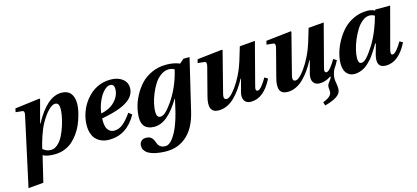

<svg xmlns="http://www.w3.org/2000/svg" viewBox="-61 -989 3711 1708"><g transform="rotate(-15 1794.5 -135.0)"><path d="M243.2 -64Q272.9 -34.2 317.9 -34.2Q350.6 -34.2 380.1 -60.8Q409.7 -87.4 429.9 -127.4Q450.2 -167.5 465.1 -214.1Q480 -260.7 487.1 -300.8Q494.1 -340.8 494.1 -367.2Q494.1 -421.9 457 -421.9Q428.7 -421.9 392.1 -383.8Q355.5 -345.7 320.8 -283.2Q296.4 -238.8 275.4 -176.3Q254.4 -113.8 243.2 -64ZM35.2 242.2 172.9 -391.1Q177.7 -410.6 174.8 -421.6Q171.9 -432.6 158.2 -434.1L99.1 -439.9L106 -473.1L335 -502L339.8 -497.1L283.2 -286.1H287.1Q403.3 -502 536.1 -502Q591.8 -502 619.9 -468.3Q647.9 -434.6 647.9 -374Q647.9 -353.5 643.6 -325Q639.2 -296.4 628.4 -259.3Q617.7 -222.2 601.8 -185.1Q585.9 -147.9 560.5 -112.1Q535.2 -76.2 504.6 -48.8Q474.1 -21.5 431.2 -4.6Q388.2 12.2 338.9 12.2Q266.6 12.2 231.9 -8.8L174.8 230Z M832 -231.9Q915.5 -248.5 962.6 -299.6Q1009.8 -350.6 1009.8 -412.1Q1009.8 -433.1 1000.2 -444.6Q990.7 -456.1 973.1 -456.1Q944.3 -456.1 914.1 -424.3Q883.8 -392.6 861.3 -340.6Q838.9 -288.6 832 -231.9ZM679.2 -161.1Q679.2 -220.2 699.7 -279.3Q720.2 -338.4 759.8 -388.2Q850.6 -502 989.7 -502Q1054.7 -502 1096.4 -470.2Q1138.2 -438.5 1138.2 -386.2Q1138.2 -329.1 1091.8 -286.1Q1057.1 -255.4 996.1 -231.4Q935.1 -207.5 828.1 -187V-163.1Q828.1 -133.8 834.7 -110.6Q841.3 -87.4 859.6 -70.8Q877.9 -54.2 905.8 -54.2Q948.2 -54.2 985.6 -84.2Q1022.9 -114.3 1065.9 -175.8L1096.2 -151.9Q1004.9 12.2 841.8 12.2Q818.8 12.2 797.4 7.6Q775.9 2.9 753.7 -9.3Q731.4 -21.5 715.6 -40.3Q699.7 -59.1 689.5 -90.1Q679.2 -121.1 679.2 -161.1Z M1299.3 -122.1Q1299.3 -67.9 1333.5 -67.9Q1355.5 -67.9 1380.4 -89.1Q1405.3 -110.4 1441.4 -161.1Q1527.3 -282.7 1564.5 -441.9Q1541.5 -456.1 1512.7 -456.1Q1474.1 -456.1 1438.5 -430.4Q1402.8 -404.8 1378.4 -365.7Q1354 -326.7 1335.4 -280.8Q1316.9 -234.9 1308.1 -193.4Q1299.3 -151.9 1299.3 -122.1ZM1098.6 140.1Q1098.6 116.7 1109.6 102.3Q1120.6 87.9 1132.8 84Q1145 80.1 1158.7 80.1Q1187 80.1 1203.4 92Q1219.7 104 1226.8 121.1Q1233.9 138.2 1241 155.5Q1248 172.9 1264.9 184.8Q1281.7 196.8 1310.5 196.8Q1343.3 196.8 1376.2 154.5Q1409.2 112.3 1434.8 47.1Q1460.4 -18.1 1478.5 -97.2L1499.5 -189.9H1496.6Q1438.5 -92.8 1380.1 -43.9Q1321.8 4.9 1258.3 4.9Q1242.7 4.9 1228.8 2.4Q1214.8 0 1199 -7.1Q1183.1 -14.2 1171.9 -25.9Q1160.6 -37.6 1153.1 -58.3Q1145.5 -79.1 1145.5 -106Q1145.5 -150.4 1157.7 -201.4Q1169.9 -252.4 1198.2 -306.2Q1226.6 -359.9 1266.4 -403.1Q1306.2 -446.3 1367.2 -474.1Q1428.2 -502 1500.5 -502Q1572.3 -502 1624.5 -479L1664.6 -513.2H1720.7L1607.4 -37.1Q1574.7 100.6 1496.6 171.9Q1418.5 243.2 1306.6 243.2Q1295.4 243.2 1283.7 242.7Q1272 242.2 1250.2 240Q1228.5 237.8 1209.7 233.9Q1190.9 230 1169.7 222.2Q1148.4 214.4 1133.5 203.9Q1118.7 193.4 1108.6 177Q1098.6 160.6 1098.6 140.1Z M1776.4 -442.9 1784.7 -476.1 2015.6 -502 2020.5 -497.1 1926.3 -127.9Q1920.9 -107.9 1920.4 -95.5Q1919.9 -83 1925.8 -75.4Q1931.6 -67.9 1945.3 -67.9Q1967.3 -67.9 2000.5 -105Q2033.7 -142.1 2062.5 -190.9Q2091.3 -239.7 2110.4 -285.2Q2135.3 -341.8 2177.2 -490.2L2319.3 -502L2218.3 -115.2Q2204.1 -67.9 2230.5 -67.9Q2246.1 -67.9 2269.8 -96.9Q2293.5 -126 2316.4 -166L2345.7 -147.9Q2266.6 12.2 2146.5 12.2Q2105 12.2 2087.2 -16.8Q2069.3 -45.9 2082.5 -96.2L2113.3 -210H2109.4Q2083.5 -162.6 2057.6 -125.5Q2031.7 -88.4 1999.3 -55.9Q1966.8 -23.4 1929 -5.6Q1891.1 12.2 1850.6 12.2Q1745.6 12.2 1783.7 -132.8L1850.6 -391.1Q1856.4 -413.6 1853 -424.6Q1849.6 -435.5 1835.4 -437Z M2410.2 -442.9 2418.5 -476.1 2649.4 -502 2654.3 -497.1 2560.1 -127.9Q2554.7 -107.9 2554.2 -95.5Q2553.7 -83 2559.6 -75.4Q2565.4 -67.9 2579.1 -67.9Q2601.1 -67.9 2634.3 -105Q2667.5 -142.1 2696.3 -190.9Q2725.1 -239.7 2744.1 -285.2Q2769 -341.8 2811 -490.2L2953.1 -502L2852.1 -115.2Q2837.9 -67.9 2864.3 -67.9Q2879.9 -67.9 2903.6 -96.9Q2927.2 -126 2950.2 -166L2979.5 -147.9Q2959.5 -106.9 2937.5 -77.1Q2916.5 -35.2 2916.5 8.8Q2916.5 23.4 2921.4 49.3Q2926.3 75.2 2926.3 102.1Q2926.3 142.6 2886.7 169.2Q2847.2 195.8 2775.4 214.8L2765.1 183.1Q2810.5 165 2829.3 146.7Q2848.1 128.4 2848.1 105Q2848.1 99.6 2846.7 84.5Q2845.2 69.3 2845.2 63Q2845.2 47.9 2855.7 32.5Q2866.2 17.1 2876.7 3.9Q2887.2 -9.3 2887.2 -19Q2887.2 -25.4 2881.3 -21Q2833.5 12.2 2780.3 12.2Q2738.8 12.2 2720.9 -16.8Q2703.1 -45.9 2716.3 -96.2L2747.1 -210H2743.2Q2717.3 -162.6 2691.4 -125.5Q2665.5 -88.4 2633.1 -55.9Q2600.6 -23.4 2562.7 -5.6Q2524.9 12.2 2484.4 12.2Q2379.4 12.2 2417.5 -132.8L2484.4 -391.1Q2490.2 -413.6 2486.8 -424.6Q2483.4 -435.5 2469.2 -437Z M3156.7 -115.2Q3156.7 -67.9 3186 -67.9Q3209 -67.9 3237.5 -99.4Q3266.1 -130.9 3305.7 -193.8Q3339.8 -250 3366.9 -316.9Q3394 -383.8 3408.7 -441.9Q3387.2 -456.1 3359.9 -456.1Q3327.6 -456.1 3295.7 -430.9Q3263.7 -405.8 3239.5 -366.2Q3215.3 -326.7 3196 -280.8Q3176.8 -234.9 3166.7 -190.9Q3156.7 -147 3156.7 -115.2ZM3002.9 -107.9Q3002.9 -148.9 3015.9 -199.2Q3028.8 -249.5 3057.4 -303.2Q3085.9 -356.9 3125.5 -400.9Q3165 -444.8 3224.1 -473.4Q3283.2 -502 3351.1 -502Q3394.5 -502 3421.9 -484.9L3425.8 -494.1H3563L3461.9 -115.2Q3449.7 -67.9 3472.7 -67.9Q3489.3 -67.9 3513.7 -97.2Q3538.1 -126.5 3560.1 -165L3588.9 -148.9Q3508.3 12.2 3390.1 12.2Q3292.5 12.2 3328.1 -113.8L3353 -202.1H3346.7Q3331.5 -176.3 3322.3 -161.1Q3313 -146 3295.7 -120.4Q3278.3 -94.7 3264.9 -79.1Q3251.5 -63.5 3231.2 -44.2Q3210.9 -24.9 3192.1 -13.9Q3173.3 -2.9 3149.7 4.6Q3126 12.2 3101.1 12.2Q3067.4 12.2 3044.4 -5.6Q3021.5 -23.4 3012.2 -49.6Q3002.9 -75.7 3002.9 -107.9Z"/></g></svg>

Font: Linguistics Pro
Style: Bold Italic
Weight: 700
Italic angle: -12°
Designer: Stefan Peev, Context Ltd
Foundry: Stefan Peev, Context Ltd
Version: Version 001.000